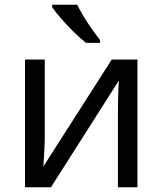

<svg xmlns="http://www.w3.org/2000/svg" viewBox="-20 -786 683 806"><path d="M168 -536V-209Q168 -197 167 -173Q166 -149 164.5 -125Q163 -101 162 -87L449 -536H557V0H475V-316Q475 -332 475.5 -358Q476 -384 477 -409.5Q478 -435 479 -448L194 0H85V-536ZM304 -766Q315 -744 331.5 -716.5Q348 -689 366.5 -663Q385 -637 400 -618V-606H341Q318 -624 289 -652.5Q260 -681 235.5 -709.5Q211 -738 199 -756V-766Z"/></svg>

Font: Noto IKEA Latin
Style: Regular
Weight: 400
Designer: Monotype Design Team
Foundry: Monotype Imaging Inc.
Version: Version 1.0